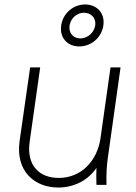

<svg xmlns="http://www.w3.org/2000/svg" viewBox="-20 -828 611 860"><path d="M241 12C313 12 376 -22 412 -76C411 -53 411 -30 412 0H457C456 -45 457 -77 463 -121L520 -526H475L430 -208C416 -111 347 -31 243 -31C160 -31 97 -83 113 -194L160 -526H115L68 -198C48 -61 135 12 241 12ZM253 -699C253 -651 288 -620 335 -620C395 -620 444 -669 444 -729C444 -776 409 -808 361 -808C302 -808 253 -759 253 -699ZM291 -704C291 -741 321 -771 356 -771C384 -771 407 -752 407 -723C407 -687 376 -656 340 -656C312 -656 291 -675 291 -704Z"/></svg>

Font: Mluvka ExtraLight
Style: Italic
Weight: 200
Italic angle: -8°
Designer: Modified by Jiří Krblich, Original typeface by Gumpita Rahayu
Foundry: Gumpita Rahayu & Jiří Krblich
Version: Version 2.000;Glyphs 3.1.1 (3134)